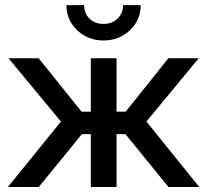

<svg xmlns="http://www.w3.org/2000/svg" viewBox="-20 -749 830 769"><path d="M11.7 0 224.1 -262.2 14.2 -515.6H134.8L306.6 -301.8H343.8V-515.6H446.8V-301.8H483.4L654.3 -515.6H775.9L566.4 -262.2L778.3 0H654.8L482.4 -211.9H446.8V0H343.8V-211.9H308.1L135.3 0ZM394.5 -586.9Q353 -586.9 319.3 -605.7Q285.6 -624.5 265.9 -656.5Q246.1 -688.5 246.1 -728.5H316.9Q316.9 -695.3 338.6 -674.3Q360.4 -653.3 394.5 -653.3Q428.7 -653.3 450.7 -674.3Q472.7 -695.3 472.7 -728.5H543.5Q543.5 -688.5 523.7 -656.5Q503.9 -624.5 470.2 -605.7Q436.5 -586.9 394.5 -586.9Z"/></svg>

Font: Inter Display Medium
Style: Regular
Weight: 500
Designer: Rasmus Andersson
Foundry: rsms
Version: Version 4.001;git-9221beed3